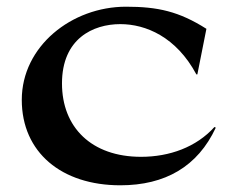

<svg xmlns="http://www.w3.org/2000/svg" viewBox="-20 -540 698 573"><path d="M566 -318H569L596 -454C514 -506 451 -520 356 -520C194 -520 45 -402 45 -242C45 -85 164 13 339 13C473 13 570 -43 624 -159L620 -161C566 -101 486 -72 401 -72C253 -72 165 -160 165 -291C165 -425 258 -468 339 -468C415 -468 506 -430 566 -318Z"/></svg>

Font: Coconat Demi
Style: Regular
Weight: 400
Designer: Sara Lavazza
Foundry: Collletttivo
Version: Version 1.000;Glyphs 3.2 (3217)